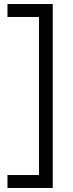

<svg xmlns="http://www.w3.org/2000/svg" viewBox="-20 -750 360 950"><path d="M17 180V116H173V-666H17V-730H241V180Z"/></svg>

Font: MuseoModerno Light
Style: Regular
Weight: 300
Designer: Pablo Cosgaya, Héctor Gatti, Marcela Romero, and the Authors of The MuseoModerno Project.
Foundry: Omnibus-Type Team
Version: Version 1.001